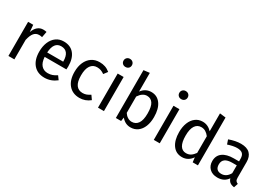

<svg xmlns="http://www.w3.org/2000/svg" viewBox="20 -1668 3617 2569"><g transform="rotate(30 1828.0 -384.0)"><path d="M373 -533 356 -443Q332 -449 310 -449Q261 -449 231 -413Q201 -377 184 -301V0H92V-527H171L180 -420Q201 -479 237 -509Q273 -539 321 -539Q349 -539 373 -533Z M854 -232H518Q524 -145 562 -104Q600 -63 660 -63Q698 -63 730 -74Q762 -85 797 -109L837 -54Q753 12 653 12Q543 12 481.5 -60Q420 -132 420 -258Q420 -340 446.5 -403.5Q473 -467 522.5 -503Q572 -539 639 -539Q744 -539 800 -470Q856 -401 856 -279Q856 -256 854 -232ZM765 -306Q765 -384 734 -425Q703 -466 641 -466Q528 -466 518 -300H765Z M1355 -482 1311 -424Q1283 -444 1256.5 -453.5Q1230 -463 1198 -463Q1134 -463 1098.5 -412Q1063 -361 1063 -261Q1063 -161 1098 -113.5Q1133 -66 1198 -66Q1229 -66 1255 -75.5Q1281 -85 1313 -106L1355 -46Q1283 12 1194 12Q1087 12 1025.5 -60Q964 -132 964 -259Q964 -343 992 -406Q1020 -469 1071.5 -504Q1123 -539 1194 -539Q1241 -539 1280 -525.5Q1319 -512 1355 -482Z M1568 0H1476V-527H1568ZM1586 -717Q1586 -690 1568 -672.5Q1550 -655 1521 -655Q1493 -655 1475 -672.5Q1457 -690 1457 -717Q1457 -744 1475 -762Q1493 -780 1521 -780Q1550 -780 1568 -762Q1586 -744 1586 -717Z M2189 -264Q2189 -182 2164 -119.5Q2139 -57 2092 -22.5Q2045 12 1982 12Q1899 12 1842 -58L1833 0H1752V-739L1844 -750V-461Q1901 -539 1993 -539Q2083 -539 2136 -466.5Q2189 -394 2189 -264ZM2090 -264Q2090 -371 2058 -418.5Q2026 -466 1967 -466Q1897 -466 1844 -384V-132Q1865 -99 1895.5 -80Q1926 -61 1960 -61Q2021 -61 2055.5 -110.5Q2090 -160 2090 -264Z M2430 0H2338V-527H2430ZM2448 -717Q2448 -690 2430 -672.5Q2412 -655 2383 -655Q2355 -655 2337 -672.5Q2319 -690 2319 -717Q2319 -744 2337 -762Q2355 -780 2383 -780Q2412 -780 2430 -762Q2448 -744 2448 -717Z M3020 -739V0H2939L2930 -73Q2904 -33 2865 -10.5Q2826 12 2778 12Q2684 12 2631.5 -62Q2579 -136 2579 -261Q2579 -342 2604 -405Q2629 -468 2676 -503.5Q2723 -539 2786 -539Q2867 -539 2928 -474V-750ZM2928 -139V-397Q2902 -431 2872.5 -448.5Q2843 -466 2806 -466Q2745 -466 2711.5 -415Q2678 -364 2678 -263Q2678 -161 2709 -111Q2740 -61 2798 -61Q2840 -61 2870 -80.5Q2900 -100 2928 -139Z M3606 -52 3585 12Q3544 7 3519 -11Q3494 -29 3482 -67Q3429 12 3325 12Q3247 12 3202 -32Q3157 -76 3157 -147Q3157 -231 3217.5 -276Q3278 -321 3389 -321H3470V-360Q3470 -416 3443 -440Q3416 -464 3360 -464Q3302 -464 3218 -436L3195 -503Q3293 -539 3377 -539Q3470 -539 3516 -493.5Q3562 -448 3562 -364V-123Q3562 -91 3573 -75.5Q3584 -60 3606 -52ZM3470 -139V-260H3401Q3255 -260 3255 -152Q3255 -105 3278 -81Q3301 -57 3346 -57Q3425 -57 3470 -139Z"/></g></svg>

Font: Fira GO
Style: Regular
Weight: 400
Designer: Carrois Corporate
Foundry: Carrois Corporate GbR
Version: Version 0.300